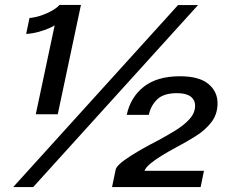

<svg xmlns="http://www.w3.org/2000/svg" viewBox="-20 -758 954 778"><path d="M308 -738 214 -295H125L201.5 -655.5Q197.5 -652 179.8 -644Q162 -636 137 -629Q112 -622 86 -620.5L99.5 -685Q125.5 -687.5 150.5 -696.5Q175.5 -705.5 194.5 -717Q213.5 -728.5 221 -738ZM33.5 0 701.5 -737.5H782.5L114.5 0ZM434 0 449.5 -74Q456.5 -89 484 -109Q511.5 -129 549.2 -150.5Q587 -172 623.5 -190.5Q656.5 -208.5 690.5 -229.2Q724.5 -250 747.5 -275Q770.5 -300 770.5 -329.5Q770.5 -353.5 752.2 -367Q734 -380.5 697 -380.5Q643.5 -380.5 617.2 -355.5Q591 -330.5 583 -292.5H493.5Q509 -364.5 563 -406.8Q617 -449 709 -449Q786.5 -449 824 -418.2Q861.5 -387.5 861.5 -339.5Q861.5 -295 836.5 -262.8Q811.5 -230.5 773.2 -206.5Q735 -182.5 695 -161.5Q666 -146 638 -129Q610 -112 590.2 -95.8Q570.5 -79.5 565.5 -66H806.5L793 0Z"/></svg>

Font: Epilogue Medium
Style: Italic
Weight: 500
Italic angle: -12°
Designer: Tyler Finck
Foundry: Etcetera Type Co
Version: Version 2.112